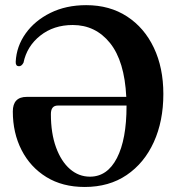

<svg xmlns="http://www.w3.org/2000/svg" viewBox="-20 -732 698 764"><path d="M31 -288.5Q31 -346.5 86.5 -346.5H482.5Q475.5 -489 417.8 -560.8Q360 -632.5 269.5 -632.5Q193.5 -632.5 140.2 -590.2Q87 -548 73.5 -482.5Q65.5 -467.5 54.5 -468.5Q42 -469 42.5 -486Q45.5 -547.5 82 -598.8Q118.5 -650 180.8 -680.8Q243 -711.5 323 -711.5Q416.5 -711.5 485.5 -666.5Q554.5 -621.5 592.2 -542Q630 -462.5 630 -358Q630 -250 592 -166.5Q554 -83 484 -35.5Q414 12 317 12Q228.5 12 164.5 -27.5Q100.5 -67 65.8 -135Q31 -203 31 -288.5ZM182.5 -278Q182.5 -201.5 203 -145.5Q223.5 -89.5 258.5 -59.2Q293.5 -29 338 -29Q407 -29 445.2 -103Q483.5 -177 483.5 -310V-312H210Q182.5 -312 182.5 -278Z"/></svg>

Font: Fraunces 144pt S050 SemiBold
Style: Regular
Weight: 600
Version: Version 1.000; ttfautohint (v1.8.3)